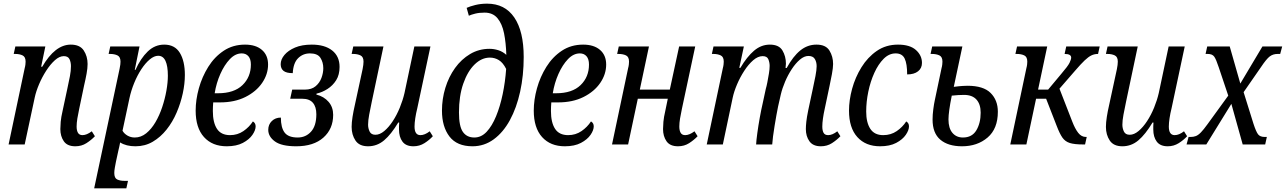

<svg xmlns="http://www.w3.org/2000/svg" viewBox="-20 -790 7032 1050"><path d="M392 10Q348 10 329 -17.5Q310 -45 310 -84Q310 -100 312 -124Q314 -148 323 -187L348 -304Q357 -345 362.5 -374Q368 -403 368 -428Q368 -450 360 -466.5Q352 -483 329 -483Q305 -483 280 -460.5Q255 -438 232.5 -403Q210 -368 193.5 -329Q177 -290 170 -257L115 0H27L115 -417Q118 -428 119 -437.5Q120 -447 120 -453Q120 -479 103.5 -487Q87 -495 63 -495H55L64 -536H228L205 -425H211Q281 -546 367 -546Q417 -546 438 -514Q459 -482 459 -440Q459 -417 453.5 -387Q448 -357 440 -323L413 -194Q407 -167 403 -142Q399 -117 399 -98Q399 -76 406.5 -63.5Q414 -51 431 -51Q454 -51 482 -72L499 -45Q479 -24 452.5 -7Q426 10 392 10Z M495 240 634 -414Q637 -427 638 -437Q639 -447 639 -453Q639 -479 622.5 -487Q606 -495 582 -495H574L583 -536H743L717 -408H721Q749 -471 788 -508.5Q827 -546 878 -546Q936 -546 963.5 -501Q991 -456 991 -380Q991 -332 979.5 -279Q968 -226 946 -174.5Q924 -123 891 -81.5Q858 -40 815.5 -15Q773 10 721 10Q670 10 637 -11Q635 -2 632.5 11.5Q630 25 627 35L614 95Q611 110 608 127Q605 144 605 156Q605 184 621 191.5Q637 199 660 199H680L671 240ZM717 -38Q751 -38 779.5 -61Q808 -84 830 -121.5Q852 -159 867 -204Q882 -249 890 -294Q898 -339 898 -376Q898 -429 885 -457Q872 -485 845 -485Q823 -485 799 -465Q775 -445 753 -411.5Q731 -378 714 -336.5Q697 -295 688 -253L650 -75Q659 -59 677 -48.5Q695 -38 717 -38Z M1220 10Q1141 10 1095.5 -40.5Q1050 -91 1050 -185Q1050 -244 1067.5 -307Q1085 -370 1119 -424.5Q1153 -479 1203.5 -512.5Q1254 -546 1320 -546Q1379 -546 1412.5 -517Q1446 -488 1446 -437Q1446 -384 1413.5 -336.5Q1381 -289 1322 -259.5Q1263 -230 1183 -230H1146Q1145 -218 1144.5 -206Q1144 -194 1144 -183Q1144 -120 1166.5 -85.5Q1189 -51 1238 -51Q1279 -51 1311 -73Q1343 -95 1363 -126Q1378 -117 1378 -99Q1378 -78 1360.5 -52.5Q1343 -27 1308 -8.5Q1273 10 1220 10ZM1154 -280H1172Q1260 -280 1306 -324.5Q1352 -369 1352 -437Q1352 -467 1338.5 -482.5Q1325 -498 1302 -498Q1267 -498 1237 -466.5Q1207 -435 1185 -385.5Q1163 -336 1154 -280Z M1600 10Q1520 10 1483.5 -16.5Q1447 -43 1447 -80Q1447 -109 1466.5 -128Q1486 -147 1516 -147Q1516 -92 1536.5 -65Q1557 -38 1608 -38Q1652 -38 1681 -70Q1710 -102 1710 -165Q1710 -206 1691 -228Q1672 -250 1633 -250H1567L1578 -300H1648Q1684 -300 1706 -318.5Q1728 -337 1738 -364Q1748 -391 1748 -417Q1748 -449 1732.5 -473.5Q1717 -498 1675 -498Q1637 -498 1610.5 -472Q1584 -446 1581 -390Q1546 -390 1530.5 -402.5Q1515 -415 1515 -439Q1515 -465 1535.5 -489.5Q1556 -514 1593.5 -530Q1631 -546 1685 -546Q1756 -546 1796.5 -514Q1837 -482 1837 -424Q1837 -381 1818.5 -351.5Q1800 -322 1771 -303.5Q1742 -285 1711 -278L1710 -273Q1752 -262 1777 -233Q1802 -204 1802 -162Q1802 -85 1748.5 -37.5Q1695 10 1600 10Z M1993 10Q1945 10 1924 -21.5Q1903 -53 1903 -96Q1903 -120 1908 -151.5Q1913 -183 1920 -213L1963 -412Q1968 -437 1968 -453Q1968 -479 1951.5 -487Q1935 -495 1911 -495H1903L1912 -536H2077L2013 -233Q2005 -195 1999 -163Q1993 -131 1993 -108Q1993 -88 2001.5 -70.5Q2010 -53 2033 -53Q2057 -53 2081.5 -73.5Q2106 -94 2128 -127.5Q2150 -161 2166.5 -201.5Q2183 -242 2192 -281L2246 -536H2334L2262 -198Q2255 -170 2251 -143.5Q2247 -117 2247 -98Q2247 -51 2279 -51Q2303 -51 2330 -72L2347 -45Q2328 -24 2301 -7Q2274 10 2241 10Q2200 10 2181 -15.5Q2162 -41 2162 -82Q2162 -90 2162 -99.5Q2162 -109 2163 -120H2158Q2119 -55 2080.5 -22.5Q2042 10 1993 10Z M2564 10Q2479 10 2438 -43.5Q2397 -97 2397 -185Q2397 -249 2415.5 -309.5Q2434 -370 2468.5 -418Q2503 -466 2551 -494.5Q2599 -523 2657 -523Q2681 -523 2705 -515.5Q2729 -508 2749 -490Q2747 -556 2736.5 -608Q2726 -660 2700.5 -690.5Q2675 -721 2630 -721Q2601 -721 2579 -715.5Q2557 -710 2544 -704L2532 -747Q2549 -755 2579 -762.5Q2609 -770 2644 -770Q2741 -770 2792.5 -694.5Q2844 -619 2844 -478Q2844 -377 2824.5 -288.5Q2805 -200 2768.5 -133Q2732 -66 2680 -28Q2628 10 2564 10ZM2574 -38Q2612 -38 2641.5 -69.5Q2671 -101 2693 -154.5Q2715 -208 2729 -275Q2743 -342 2748 -413Q2731 -447 2708.5 -461Q2686 -475 2659 -475Q2614 -475 2575.5 -437.5Q2537 -400 2513.5 -332.5Q2490 -265 2490 -175Q2490 -99 2511.5 -68.5Q2533 -38 2574 -38Z M3069 10Q2990 10 2944.5 -40.5Q2899 -91 2899 -185Q2899 -244 2916.5 -307Q2934 -370 2968 -424.5Q3002 -479 3052.5 -512.5Q3103 -546 3169 -546Q3228 -546 3261.5 -517Q3295 -488 3295 -437Q3295 -384 3262.5 -336.5Q3230 -289 3171 -259.5Q3112 -230 3032 -230H2995Q2994 -218 2993.5 -206Q2993 -194 2993 -183Q2993 -120 3015.5 -85.5Q3038 -51 3087 -51Q3128 -51 3160 -73Q3192 -95 3212 -126Q3227 -117 3227 -99Q3227 -78 3209.5 -52.5Q3192 -27 3157 -8.5Q3122 10 3069 10ZM3003 -280H3021Q3109 -280 3155 -324.5Q3201 -369 3201 -437Q3201 -467 3187.5 -482.5Q3174 -498 3151 -498Q3116 -498 3086 -466.5Q3056 -435 3034 -385.5Q3012 -336 3003 -280Z M3688 10Q3644 10 3625 -17.5Q3606 -45 3606 -84Q3606 -100 3608 -124Q3610 -148 3619 -187L3632 -250H3468L3415 0H3327L3415 -417Q3418 -428 3419 -437.5Q3420 -447 3420 -453Q3420 -479 3403.5 -487Q3387 -495 3362 -495H3355L3364 -536H3529L3479 -300H3643L3694 -536H3782L3709 -194Q3703 -167 3699 -142Q3695 -117 3695 -98Q3695 -76 3702.5 -63.5Q3710 -51 3727 -51Q3750 -51 3778 -72L3795 -45Q3775 -24 3748.5 -7Q3722 10 3688 10Z M4469 10Q4426 10 4406.5 -17.5Q4387 -45 4387 -84Q4387 -100 4389.5 -124Q4392 -148 4400 -187L4425 -304Q4433 -340 4439.5 -374Q4446 -408 4446 -428Q4446 -451 4436 -467.5Q4426 -484 4401 -484Q4378 -484 4354.5 -464Q4331 -444 4310 -412Q4289 -380 4273.5 -343.5Q4258 -307 4250 -273L4235 -207Q4231 -188 4226 -160Q4221 -132 4216 -101.5Q4211 -71 4207.5 -44Q4204 -17 4203 0H4115Q4116 -21 4121.5 -61.5Q4127 -102 4135 -146.5Q4143 -191 4151 -225L4168 -304Q4172 -317 4176.5 -340Q4181 -363 4185 -387.5Q4189 -412 4189 -430Q4189 -448 4182 -465.5Q4175 -483 4151 -483Q4125 -483 4099 -460.5Q4073 -438 4050 -402.5Q4027 -367 4010.5 -328Q3994 -289 3987 -256L3933 0H3845L3933 -417Q3936 -428 3937 -437.5Q3938 -447 3938 -453Q3938 -479 3921.5 -487Q3905 -495 3881 -495H3873L3882 -536H4048L4023 -419H4029Q4065 -480 4104 -513Q4143 -546 4190 -546Q4240 -546 4259 -514Q4278 -482 4278 -442Q4278 -436 4277 -430Q4276 -424 4276 -418H4282Q4317 -482 4356.5 -514Q4396 -546 4445 -546Q4496 -546 4516 -513.5Q4536 -481 4536 -440Q4536 -420 4529.5 -384.5Q4523 -349 4517 -322L4490 -194Q4484 -167 4480.5 -142Q4477 -117 4477 -98Q4477 -76 4484 -63.5Q4491 -51 4509 -51Q4532 -51 4559 -72L4576 -45Q4556 -24 4529.5 -7Q4503 10 4469 10Z M4793 10Q4714 10 4668.5 -40.5Q4623 -91 4623 -185Q4623 -242 4640 -304.5Q4657 -367 4691 -422Q4725 -477 4775 -511.5Q4825 -546 4891 -546Q4956 -546 4989 -516.5Q5022 -487 5022 -446Q5022 -417 5000.5 -400Q4979 -383 4941 -383Q4941 -441 4927.5 -469.5Q4914 -498 4878 -498Q4842 -498 4812.5 -468.5Q4783 -439 4761.5 -391.5Q4740 -344 4728.5 -288.5Q4717 -233 4717 -180Q4717 -120 4739.5 -85.5Q4762 -51 4810 -51Q4852 -51 4884 -73Q4916 -95 4936 -126Q4951 -117 4951 -99Q4951 -78 4933.5 -52.5Q4916 -27 4881 -8.5Q4846 10 4793 10Z M5241 10Q5165 10 5122.5 -26Q5080 -62 5080 -136Q5080 -163 5084 -193Q5088 -223 5092 -241L5129 -417Q5132 -428 5133 -437.5Q5134 -447 5134 -453Q5134 -479 5117.5 -487Q5101 -495 5076 -495H5069L5078 -536H5243L5196 -315Q5226 -319 5244.5 -320Q5263 -321 5271 -321Q5358 -321 5397.5 -281.5Q5437 -242 5437 -179Q5437 -86 5381 -38Q5325 10 5241 10ZM5246 -38Q5296 -38 5319.5 -77.5Q5343 -117 5343 -174Q5343 -220 5320 -245.5Q5297 -271 5252 -271Q5222 -271 5185 -267Q5167 -178 5167 -137Q5167 -89 5188.5 -63.5Q5210 -38 5246 -38Z M5505 0 5593 -417Q5596 -428 5597 -437.5Q5598 -447 5598 -453Q5598 -479 5581.5 -487Q5565 -495 5540 -495H5533L5542 -536H5707L5657 -300H5712L5783 -385Q5820 -428 5829 -446.5Q5838 -465 5838 -475Q5838 -495 5802 -495L5811 -536H5994L5985 -495Q5965 -495 5948.5 -487Q5932 -479 5911.5 -459.5Q5891 -440 5860 -404L5774 -305L5844 -125Q5859 -86 5876.5 -63.5Q5894 -41 5919 -41H5923L5914 0H5903Q5856 0 5830.5 -8Q5805 -16 5790 -37.5Q5775 -59 5759 -101L5701 -250H5646L5593 0Z M6118 10Q6070 10 6049 -21.5Q6028 -53 6028 -96Q6028 -120 6033 -151.5Q6038 -183 6045 -213L6088 -412Q6093 -437 6093 -453Q6093 -479 6076.5 -487Q6060 -495 6036 -495H6028L6037 -536H6202L6138 -233Q6130 -195 6124 -163Q6118 -131 6118 -108Q6118 -88 6126.5 -70.5Q6135 -53 6158 -53Q6182 -53 6206.5 -73.5Q6231 -94 6253 -127.5Q6275 -161 6291.5 -201.5Q6308 -242 6317 -281L6371 -536H6459L6387 -198Q6380 -170 6376 -143.5Q6372 -117 6372 -98Q6372 -51 6404 -51Q6428 -51 6455 -72L6472 -45Q6453 -24 6426 -7Q6399 10 6366 10Q6325 10 6306 -15.5Q6287 -41 6287 -82Q6287 -90 6287 -99.5Q6287 -109 6288 -120H6283Q6244 -55 6205.5 -22.5Q6167 10 6118 10Z M6469 0 6480 -41H6491Q6507 -41 6520 -46Q6533 -51 6547.5 -66Q6562 -81 6583 -110L6697 -267L6645 -422Q6631 -465 6620.5 -480Q6610 -495 6585 -495H6573L6582 -536H6705L6763 -333L6884 -536H6992L6981 -495H6967Q6942 -495 6924 -481.5Q6906 -468 6876 -423L6781 -286L6835 -113Q6849 -70 6860 -55.5Q6871 -41 6897 -41H6908L6899 0H6776L6714 -222L6577 0Z"/></svg>

Font: Noto Serif Condensed
Style: Italic
Weight: 400
Width: 3
Italic angle: -12°
Designer: Monotype Design Team
Foundry: Monotype Imaging Inc.
Version: Version 2.014; ttfautohint (v1.8.4.7-5d5b)